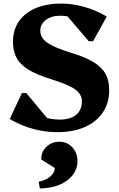

<svg xmlns="http://www.w3.org/2000/svg" viewBox="-20 -726 668 1078"><path d="M301.8 16Q254.2 16 208 7.3Q161.8 -1.4 118 -18Q74.2 -34.6 34.6 -58L103 -203.4H127.8L276 -25.6H152.8V-123Q169.4 -92.4 214.3 -73.5Q259.2 -54.6 315.4 -54.6Q375.2 -54.6 407.5 -81.5Q439.8 -108.4 439.8 -157.4Q439.8 -197.6 400.6 -225Q361.4 -252.4 266.8 -281.4Q188.6 -305.6 141.5 -333.8Q94.4 -362 73.6 -400.2Q52.8 -438.4 52.8 -491Q52.8 -590.2 125.7 -648.1Q198.6 -706 324.2 -706Q366.4 -706 410.5 -697.4Q454.6 -688.8 497.8 -672.5Q541 -656.2 579.2 -632.8L502.8 -494.8H478L332.8 -664.8H462.4L461 -567.4Q443.4 -599.8 405.1 -618.8Q366.8 -637.8 318.6 -637.8Q269.2 -637.8 237.7 -614.2Q206.2 -590.6 206.2 -553.6Q206.2 -514.2 245.4 -486.4Q284.6 -458.6 379.2 -429.6Q457.6 -406.2 504.6 -377.6Q551.6 -349 572.4 -311.3Q593.2 -273.6 593.2 -220Q593.2 -148.2 557.6 -95.1Q522 -42 456.7 -13Q391.4 16 301.8 16ZM203.8 332 197.2 294.6Q237.4 286.4 262.5 264.8Q287.6 243.2 287.6 217L212 169.6V163.8Q212 124.4 241.7 97.1Q271.4 69.8 314 69.8Q357 69.8 385.9 100.9Q414.8 132 414.8 178.8Q414.8 223 387.9 257.4Q361 291.8 313.9 311.6Q266.8 331.4 203.8 332Z"/></svg>

Font: Platypi Light
Style: Regular
Weight: 300
Designer: David Sargent
Foundry: Bolt Cutter Type
Version: Version 1.200